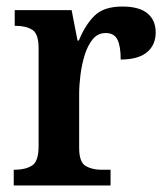

<svg xmlns="http://www.w3.org/2000/svg" viewBox="-20 -567 510 587"><path d="M22 0V-48H25Q57 -48 77.5 -60.5Q98 -73 98 -120V-420Q98 -464 78.5 -476Q59 -488 28 -488H25V-536H199L217 -443H221Q240 -490 268.5 -518.5Q297 -547 354 -547Q406 -547 431 -526Q456 -505 456 -468Q456 -429 429 -407Q402 -385 349 -385Q349 -426 339 -446Q329 -466 303 -466Q279 -466 263.5 -447Q248 -428 239 -399Q230 -370 226 -338Q222 -306 222 -280V-115Q222 -71 242 -59.5Q262 -48 290 -48H318V0Z"/></svg>

Font: Noto Serif Thai SemiCondensed SemiBold
Style: Regular
Weight: 600
Width: 4
Designer: Monotype Design Team
Foundry: Monotype Imaging Inc.
Version: Version 2.002; ttfautohint (v1.8.4.7-5d5b)